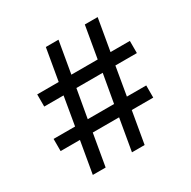

<svg xmlns="http://www.w3.org/2000/svg" viewBox="-156 -848 991 998"><g transform="rotate(-30 339.0 -349.0)"><path d="M391 -191H233L200 0H123L156 -191H40V-264H169L198 -434H82V-507H211L244 -698H320L287 -507H445L478 -698H555L522 -507H638V-434H509L480 -264H596V-191H467L434 0H358ZM403 -264 433 -434H275L245 -264Z"/></g></svg>

Font: IBM Plex Sans Hebrew Medm
Style: Regular
Weight: 500
Designer: Mike Abbink, Paul van der Laan, Pieter van Rosmalen, Yanek Iontef
Foundry: Bold Monday
Version: Version 1.3